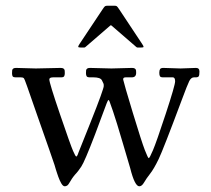

<svg xmlns="http://www.w3.org/2000/svg" viewBox="-20 -622 737 670"><path d="M262 -456.1Q252.9 -456.1 252.9 -458.9Q252.9 -461.7 257.8 -469L336.9 -587.9Q343.8 -598.4 346.3 -600.2Q348.9 -602.1 356.9 -602.1H377.9Q385.3 -602.1 387.7 -600.2Q390.1 -598.4 397 -587.9L475.8 -469Q481 -461.2 481 -458.6Q481 -456.1 471.9 -456.1H460Q457.5 -456.1 454.5 -458.9Q451.4 -461.7 450 -462.9L368.9 -533Q367.9 -533.9 366.9 -533.9Q366 -533.9 365 -533L283.9 -462.9Q277.1 -456.1 273.9 -456.1ZM664.1 -385Q676 -385 676 -372.3Q676 -359.6 673.5 -355.8Q670.9 -352.1 663.1 -352.1H657Q647 -352.1 640.4 -339Q633.8 -325.9 614.3 -273.2Q550 -101.1 533.7 -67Q517.3 -33 503.9 -15.9Q490.5 1.2 482.8 14.6Q475.1 28.1 466.1 28.1Q450.2 28.1 434.3 -35.4Q433.3 -38.6 409.3 -120.2Q385.3 -201.9 374.4 -233.5Q363.5 -265.1 362.3 -267.8Q360.4 -272.9 358.5 -272.9Q356.7 -272.9 352.4 -262.1Q348.1 -251.2 334.1 -213.1Q320.1 -175 312 -153.8Q274.9 -56.9 263.5 -40.4Q252.2 -23.9 247.6 -19Q234.4 -5.1 226.3 9.3Q218.3 23.7 213.7 25.9Q209.2 28.1 206.1 28.1Q202.9 28.1 199.8 25.5Q196.8 22.9 193.8 17.8Q190.9 12.7 188.5 7.4Q186 2.2 183.3 -5.5Q180.7 -13.2 179 -18.1Q177.2 -22.9 175 -30.4Q172.9 -37.8 170.3 -46.3Q167.7 -54.7 150.8 -103Q133.8 -151.4 108.8 -222.7Q83.7 -293.9 74.6 -320.8Q65.4 -347.7 62.4 -349.9Q59.3 -352.1 52 -352.1H35.9Q26.4 -352.1 24.2 -355.5Q22 -358.9 22 -366.3Q22 -373.8 22.5 -376.7Q23.9 -385 35.9 -385L105 -383.1L191.9 -385Q204.8 -385 205.8 -375.5Q206.1 -373 206.1 -366.2Q206.1 -359.4 203.7 -355.7Q201.4 -352.1 193.1 -352.1H166Q152.1 -352.1 152.1 -345Q152.1 -332.5 189.2 -223.8Q226.3 -115 234.9 -95.5Q243.4 -75.9 246.1 -75.9Q248.8 -75.9 251.3 -82.6Q253.9 -89.4 253.9 -89.8Q255.1 -93.3 270.3 -130.9Q285.4 -168.5 294.7 -191.9Q320.6 -256.8 331.3 -286.9Q342 -316.9 342 -321.3Q342 -325.7 341.9 -326.9Q341.8 -328.1 341.3 -329.7Q340.8 -331.3 340.3 -332Q338.6 -335.4 335.7 -341.6Q330.6 -352.1 305.9 -352.1H293.9Q284.9 -352.1 282.5 -355.7Q280 -359.4 280 -366.6Q280 -373.8 280.5 -376.7Q282 -385 293.9 -385L368.9 -383.1L440.9 -385Q453.9 -385 454.8 -375.5Q455.1 -373 455.1 -367.9Q455.1 -352.1 439.9 -352.1H418.9Q409.9 -352.1 409.9 -346.2V-344Q412.4 -331.1 443.2 -229.4Q474.1 -127.7 485.2 -98.9Q496.3 -70.1 499.1 -70.1Q502 -70.1 513.9 -98.1Q525.9 -126.2 558.5 -225.3Q591.1 -324.5 591.1 -338.3Q591.1 -352.1 583 -352.1H549.1Q540.8 -352.1 538.3 -355.7Q535.9 -359.4 535.9 -368Q535.9 -376.7 538.6 -380.9Q541.3 -385 550 -385L610.1 -383.1Z"/></svg>

Font: Fanwood Text
Style: Regular
Weight: 400
Version: Version 1.1001